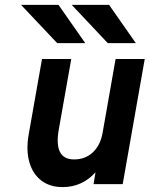

<svg xmlns="http://www.w3.org/2000/svg" viewBox="-20 -752 611 784"><path d="M235.5 12Q183.5 12 148.5 -15Q113.5 -42 99.8 -90.2Q86 -138.5 97 -202L151.5 -511H271L220 -223Q198.5 -101 282.5 -101Q328.5 -101 359.2 -130Q390 -159 399 -210L452 -511H571L481 0H362L370 -48.5Q315.5 12 235.5 12ZM213.5 -576 66 -732H219L328 -576ZM420 -576 273 -732H425.5L534.5 -576Z"/></svg>

Font: Overpass
Style: Bold Italic
Weight: 700
Italic angle: -10°
Designer: Delve Withrington, Dave Bailey, Thomas Jockin
Foundry: Delve Fonts LLC
Version: Version 4.000; ttfautohint (v1.8.3)